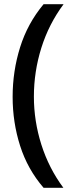

<svg xmlns="http://www.w3.org/2000/svg" viewBox="-20 -734 352 912"><path d="M40 -274Q40 -396 75.5 -509.5Q111 -623 187 -714H282Q212 -620 176.5 -507Q141 -394 141 -275Q141 -159 176.5 -47Q212 65 281 158H187Q111 70 75.5 -41.5Q40 -153 40 -274Z"/></svg>

Font: Noto Sans Medium
Style: Regular
Weight: 500
Designer: Monotype Design Team
Foundry: Monotype Imaging Inc.
Version: Version 2.007